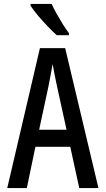

<svg xmlns="http://www.w3.org/2000/svg" viewBox="-20 -961 540 981"><path d="M17 0 184 -715H313L483 0H385L339 -211H161L117 0ZM227 -517 180 -298H320L272 -517Q266 -544 259.5 -576.5Q253 -609 249 -634Q245 -609 238.5 -576Q232 -543 227 -517ZM270 -781Q251 -798 224.5 -825.5Q198 -853 173.5 -882Q149 -911 136 -932V-941H244Q254 -918 269.5 -890.5Q285 -863 301.5 -836.5Q318 -810 332 -792V-781Z"/></svg>

Font: Noto Sans Mono ExtraCondensed Medium
Style: Regular
Weight: 500
Width: 2
Designer: Monotype Design Team
Foundry: Monotype Imaging Inc.
Version: Version 2.014